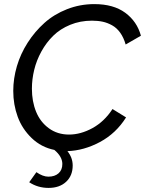

<svg xmlns="http://www.w3.org/2000/svg" viewBox="-20 -734 710 940"><path d="M317.9 -75.2Q375 -75.2 432.9 -106.9Q490.7 -138.7 530.8 -200.2L597.2 -159.2Q548.3 -81.1 469.5 -38.8Q390.6 3.4 310.1 5.9Q335.9 38.1 335.9 76.2Q335.9 126 303.7 156Q271.5 186 217.8 186Q165 186 123 158.2L158.2 108.9Q189.9 130.9 216.8 130.9Q248 130.9 266.6 114.5Q285.2 98.1 285.2 68.8Q285.2 32.7 246.1 0Q181.6 -13.2 135 -58.1Q88.4 -103 66.7 -162.4Q44.9 -221.7 44.9 -289.1Q44.9 -349.1 62.7 -409.9Q80.6 -470.7 115.5 -525.1Q150.4 -579.6 197.5 -621.8Q244.6 -664.1 308.1 -689Q371.6 -713.9 441.9 -713.9Q535.6 -713.9 593.3 -671.4Q650.9 -628.9 669.9 -559.1L595.2 -516.1Q585.4 -550.3 568.4 -574Q551.3 -597.7 528.8 -610.1Q506.3 -622.6 482.7 -627.7Q459 -632.8 430.2 -632.8Q372.6 -632.8 323.5 -612.5Q274.4 -592.3 240.5 -558.8Q206.5 -525.4 182.6 -481.9Q158.7 -438.5 147.5 -392.1Q136.2 -345.7 136.2 -299.8Q136.2 -237.3 156.7 -187Q177.2 -136.7 219.2 -106Q261.2 -75.2 317.9 -75.2Z"/></svg>

Font: Rawline Medium
Style: Italic
Weight: 500
Italic angle: -12°
Designer: Matt McInerney, Pablo Impallari, Rodrigo Fuenzalida
Foundry: Matt McInerney, Pablo Impallari, Rodrigo Fuenzalida
Version: Version 4.020;PS 004.020;hotconv 1.0.88;makeotf.lib2.5.64775